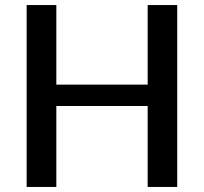

<svg xmlns="http://www.w3.org/2000/svg" viewBox="-20 -740 808 760"><path d="M681.5 -720V0H564.5V-320.5H203V0H85.5V-720H203V-405H564.5V-720Z"/></svg>

Font: Lato 2
Style: Regular
Weight: 600
Designer: Lukasz Dziedzic with Adam Twardoch and Botio Nikoltchev
Foundry: tyPoland Lukasz Dziedzic
Version: Version 2.015; 2015-08-06; http://www.latofonts.com/